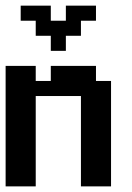

<svg xmlns="http://www.w3.org/2000/svg" viewBox="-20 -663 469 683"><path d="M107.1 -428.6V-375H160.7V-428.6H321.4V-375H375V0H267.9V-321.4H107.1V0H0V-428.6ZM53.6 -589.3V-642.9H160.7V-589.3H214.3V-642.9H321.4V-589.3H267.9V-535.7H214.3V-482.1H160.7V-535.7H107.1V-589.3Z"/></svg>

Font: Jersey 10
Style: Regular
Weight: 400
Designer: Sarah Cadigan-Fried
Version: Version 1.000